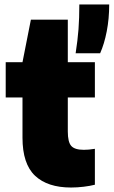

<svg xmlns="http://www.w3.org/2000/svg" viewBox="-20 -828 508 858"><path d="M297.5 10Q192.5 10 136.5 -42.8Q80.5 -95.5 80.5 -213V-392.5H5.5V-550H80.5L118 -740H283V-550H404V-392.5H283V-240.5Q283 -193 298.5 -175.8Q314 -158.5 354.5 -158.5Q365.5 -158.5 377.2 -159.5Q389 -160.5 404 -163V-2.5Q382.5 3 353.8 6.5Q325 10 297.5 10ZM318 -590Q327 -648 330.8 -697.2Q334.5 -746.5 334.5 -808H468Q468 -744.5 457 -688Q446 -631.5 427.5 -590Z"/></svg>

Font: Encode Sans SemiCondensed SemiCondensed Black
Style: Regular
Weight: 900
Width: 4
Designer: Multiple Designers
Foundry: Impallari Type
Version: Version 3.000; ttfautohint (v1.8.3) -l 8 -r 50 -G 200 -x 14 